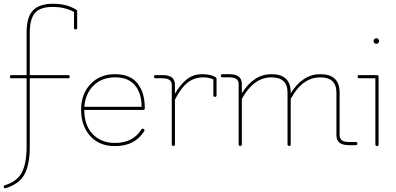

<svg xmlns="http://www.w3.org/2000/svg" viewBox="-32 -775 2114 1025"><path d="M332 -357H127V9Q127 98 101.5 150.5Q76 203 7 227Q-2 230 -4 230Q-12 230 -12 223Q-12 216 -6 214Q61 193 85.5 144Q110 95 110 9V-357H30Q21 -357 21 -365.5Q21 -374 30 -374H110V-601Q110 -685 144.5 -720Q179 -755 251.5 -755Q324 -755 376 -723Q380 -720 380 -716V-626Q380 -618 371.5 -618Q363 -618 363 -626V-711Q315 -738 249 -738Q183 -738 155 -706Q127 -674 127 -600V-374H332Q340 -374 340 -365.5Q340 -357 332 -357Z M582 5Q497 5 449 -49.5Q401 -104 401 -188.5Q401 -273 451 -326Q501 -379 582 -379Q663 -379 702 -330Q741 -281 741 -197Q741 -188 733 -188H418V-187Q418 -107 462.5 -59.5Q507 -12 582 -12Q678 -12 723 -84Q728 -91 735 -86.5Q742 -82 738 -75Q688 5 582 5ZM724 -205Q724 -276 689 -319Q654 -362 583 -362Q512 -362 468 -319Q424 -276 418 -205Z M902 -4Q902 4 893.5 4Q885 4 885 -4V-322Q885 -357 836 -357H799Q790 -357 790 -365.5Q790 -374 799 -374H838Q902 -374 902 -322V-275Q933 -327 967 -353Q1001 -379 1047 -379Q1093 -379 1119 -363Q1124 -360 1124 -355V-266Q1124 -258 1115.5 -258Q1107 -258 1107 -266V-351Q1083 -362 1054 -362Q1005 -362 969.5 -334Q934 -306 902 -243Z M1867 0H1830Q1764 0 1764 -53V-281Q1764 -362 1678 -362Q1582 -362 1520 -247V-4Q1520 4 1511.5 4Q1503 4 1503 -4V-281Q1503 -362 1417 -362Q1322 -362 1259 -247V-4Q1259 4 1250.5 4Q1242 4 1242 -4V-327Q1242 -362 1193 -362H1156Q1147 -362 1147 -370.5Q1147 -379 1156 -379H1193Q1259 -379 1259 -327V-277Q1323 -379 1417 -379Q1520 -379 1520 -281V-277Q1584 -379 1678 -379Q1781 -379 1781 -281V-53Q1781 -17 1830 -17H1867Q1876 -17 1876 -8.5Q1876 0 1867 0Z M1972 -4V-357H1885Q1877 -357 1877 -365.5Q1877 -374 1885 -374H1980Q1989 -374 1989 -365V-4Q1989 5 1980.5 5Q1972 5 1972 -4ZM1966.5 -545.5Q1962 -550 1962 -556Q1962 -562 1966.5 -566.5Q1971 -571 1977 -571Q1983 -571 1987.5 -566.5Q1992 -562 1992 -556Q1992 -550 1987.5 -545.5Q1983 -541 1977 -541Q1971 -541 1966.5 -545.5Z"/></svg>

Font: Flamenco Light
Style: Regular
Weight: 300
Designer: Luciano Vergara
Foundry: Luciano Vergara
Version: Version 1.003